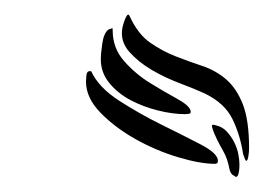

<svg xmlns="http://www.w3.org/2000/svg" viewBox="-20 -744 370 259"><path d="M271 -575Q280 -573 286 -566.5Q292 -560 296 -552Q300 -544 301.5 -536Q303 -528 303 -522Q303 -514 301.5 -509Q300 -504 297 -506Q296 -507 294 -508Q292 -509 290 -514Q288 -524 286 -529.5Q284 -535 281.5 -539.5Q279 -544 276 -549.5Q273 -555 269 -564Q267 -569 266 -573Q265 -577 271 -575ZM308 -536Q304 -562 293.5 -583.5Q283 -605 256 -618Q243 -624 223 -631.5Q203 -639 185 -649.5Q167 -660 154.5 -674Q142 -688 145 -706Q147 -715 150 -721Q153 -727 155 -722Q166 -698 182.5 -686.5Q199 -675 217 -668Q235 -661 253 -655Q271 -649 285 -637Q299 -625 307.5 -603.5Q316 -582 316 -544Q316 -539 315 -533Q314 -527 312 -527Q311 -527 308 -536ZM274 -527Q274 -523 270 -523Q250 -523 220 -532Q190 -541 162.5 -556.5Q135 -572 115.5 -592Q96 -612 96 -634Q96 -636 96.5 -642Q97 -648 101 -648H103Q113 -626 141 -608Q169 -590 198.5 -575.5Q228 -561 251 -549Q274 -537 274 -527ZM237 -595Q238 -591 235 -590.5Q232 -590 230 -590Q213 -590 193 -595Q173 -600 156 -609Q139 -618 127.5 -632Q116 -646 116 -664Q116 -672 118 -685.5Q120 -699 126 -704Q131 -706 131.5 -706Q132 -706 132 -703Q132 -679 147.5 -661.5Q163 -644 182.5 -632Q202 -620 218.5 -611Q235 -602 237 -595Z"/></svg>

Font: mr_AkronimG
Style: Regular
Weight: 400
Version: Version 1.002 April 14, 2020